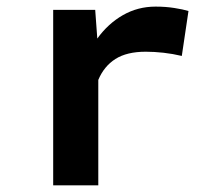

<svg xmlns="http://www.w3.org/2000/svg" viewBox="-20 -558 640 578"><path d="M448.2 -538.1Q479 -538.1 505.1 -533.9Q531.2 -529.8 547.4 -524.9L527.3 -389.6Q500.5 -396 472.4 -399.2Q444.3 -402.3 418.9 -402.3Q361.8 -402.3 327.4 -380.4Q293 -358.4 275.9 -317.4V0H140.1V-528.3H266.6L272.9 -441.9Q305.2 -486.8 350.1 -512.5Q395 -538.1 448.2 -538.1Z"/></svg>

Font: TypoPRO Roboto Mono
Style: Bold
Weight: 700
Designer: Google
Version: Version 2.000986; 2015; ttfautohint (v1.3)